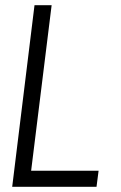

<svg xmlns="http://www.w3.org/2000/svg" viewBox="-20 -720 467 740"><path d="M352 0H27L113 -700H179L100 -62H360Z"/></svg>

Font: Kulim Park Light
Style: Italic
Weight: 300
Italic angle: -8°
Designer: Noponies / Dale Sattler
Foundry: Noponies
Version: Version 1.000; ttfautohint (v1.8.3)